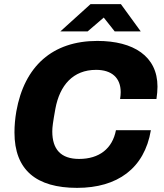

<svg xmlns="http://www.w3.org/2000/svg" viewBox="-20 -897 792 929"><path d="M272 -745H404L482 -812L535 -745H661L565 -877H418ZM353 12C548 12 679 -82 710 -267H541C524 -178 460 -128 363 -128C274 -128 233 -175 233 -261C233 -282 236 -304 248 -371C269 -484 333 -559 445 -559C520 -559 564 -521 564 -451C564 -441 563 -430 561 -418H737C740 -439 742 -459 742 -478C742 -625 626 -699 451 -699C234 -699 98 -577 59 -358C53 -323 50 -289 50 -256C50 -74 156 12 353 12Z"/></svg>

Font: Archivo ExtraBold
Style: Italic
Weight: 800
Italic angle: -10°
Designer: Hector Gatti
Foundry: Omnibus-Type
Version: Version 2.001